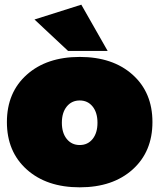

<svg xmlns="http://www.w3.org/2000/svg" viewBox="-20 -801 688 829"><path d="M95.7 -69.1Q9.8 -146 9.8 -273.9Q9.8 -401.9 95.7 -478.5Q181.6 -555.2 324.2 -555.2Q466.8 -555.2 552.5 -478.5Q638.2 -401.9 638.2 -273.9Q638.2 -146 552.5 -69.1Q466.8 7.8 324.2 7.8Q181.6 7.8 95.7 -69.1ZM128.9 -716.8 331.1 -780.8 444.8 -581.1H273.9ZM268.3 -341.1Q247.1 -314.9 247.1 -271Q247.1 -227.1 268.3 -200.9Q289.6 -174.8 324.2 -174.8Q358.9 -174.8 379.9 -200.9Q400.9 -227.1 400.9 -271Q400.9 -314.9 379.9 -341.1Q358.9 -367.2 324.2 -367.2Q289.6 -367.2 268.3 -341.1Z"/></svg>

Font: Trueno UltraBlack
Style: Regular
Weight: 950
Designer: Julieta Ulanovsky
Foundry: Julieta Ulanovsky
Version: Version 3.001b | FøM Fix